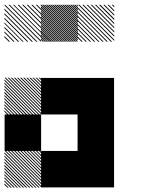

<svg xmlns="http://www.w3.org/2000/svg" viewBox="-21 -856 708 877"><path d="M167.5 -155.8 155.8 -167.5H161.7L167.5 -161.7ZM167.5 -141.7 141.7 -167.5H147.5L167.5 -147.5ZM167.5 -127.5 127.5 -167.5H133.3L167.5 -133.3ZM167.5 -113.3 113.3 -167.5H119.2L167.5 -119.2ZM167.5 -99.2 99.2 -167.5H105L167.5 -105ZM167.5 -85 85 -167.5H90.8L167.5 -90.8ZM167.5 -70.8 70.8 -167.5H76.7L167.5 -76.7ZM167.5 -56.7 56.7 -167.5H62.5L167.5 -62.5ZM167.5 -42.5 42.5 -167.5H48.3L167.5 -48.3ZM167.5 -28.3 28.3 -167.5H34.2L167.5 -34.2ZM167.5 -14.2 14.2 -167.5H20L167.5 -20ZM167.5 0 0 -167.5H5.8L167.5 -5.8ZM154.2 0.8 -0.8 -154.2V-160L160 0.8ZM140 0.8 -0.8 -140V-145.8L145.8 0.8ZM125.8 0.8 -0.8 -125.8V-131.7L131.7 0.8ZM111.7 0.8 -0.8 -111.7V-117.5L117.5 0.8ZM96.7 0.8 -0.8 -96.7V-103.3L103.3 0.8ZM83.3 0.8 -0.8 -83.3V-89.2L89.2 0.8ZM69.2 0.8 -0.8 -69.2V-75L75 0.8ZM55 0.8 -0.8 -55V-60.8L60.8 0.8ZM40.8 0.8 -0.8 -40.8V-46.7L46.7 0.8ZM26.7 0.8 -0.8 -26.7V-32.5L32.5 0.8ZM12.5 0.8 -0.8 -12.5V-18.3L18.3 0.8ZM167.5 -489.2 155.8 -500.8H161.7L167.5 -495ZM167.5 -475 141.7 -500.8H147.5L167.5 -480.8ZM167.5 -460.8 127.5 -500.8H133.3L167.5 -466.7ZM167.5 -446.7 113.3 -500.8H119.2L167.5 -452.5ZM167.5 -432.5 99.2 -500.8H105L167.5 -438.3ZM167.5 -418.3 85 -500.8H90.8L167.5 -424.2ZM167.5 -404.2 70.8 -500.8H76.7L167.5 -410ZM167.5 -390 56.7 -500.8H62.5L167.5 -395.8ZM167.5 -375.8 42.5 -500.8H48.3L167.5 -381.7ZM167.5 -361.7 28.3 -500.8H34.2L167.5 -367.5ZM167.5 -347.5 14.2 -500.8H20L167.5 -353.3ZM167.5 -333.3 0 -500.8H5.8L167.5 -339.2ZM154.2 -332.5 -0.8 -487.5V-493.3L160 -332.5ZM140 -332.5 -0.8 -473.3V-479.2L145.8 -332.5ZM125.8 -332.5 -0.8 -459.2V-465L131.7 -332.5ZM111.7 -332.5 -0.8 -445V-450.8L117.5 -332.5ZM96.7 -332.5 -0.8 -430V-436.7L103.3 -332.5ZM83.3 -332.5 -0.8 -416.7V-422.5L89.2 -332.5ZM69.2 -332.5 -0.8 -402.5V-408.3L75 -332.5ZM55 -332.5 -0.8 -388.3V-394.2L60.8 -332.5ZM40.8 -332.5 -0.8 -374.2V-380L46.7 -332.5ZM26.7 -332.5 -0.8 -360V-365.8L32.5 -332.5ZM12.5 -332.5 -0.8 -345.8V-351.7L18.3 -332.5ZM500.8 -822.5 489.2 -834.2H495L500.8 -828.3ZM500.8 -803.3 470 -834.2H475.8L500.8 -809.2ZM500.8 -784.2 450.8 -834.2H456.7L500.8 -790ZM500.8 -764.2 430.8 -834.2H437.5L500.8 -770.8ZM500.8 -745.8 412.5 -834.2H418.3L500.8 -751.7ZM500.8 -726.7 393.3 -834.2H399.2L500.8 -732.5ZM500.8 -707.5 374.2 -834.2H380L500.8 -713.3ZM500.8 -688.3 355 -834.2H360.8L500.8 -694.2ZM500.8 -669.2 335.8 -834.2H341.7L500.8 -675ZM485 -665.8 332.5 -818.3V-824.2L490.8 -665.8ZM465.8 -665.8 332.5 -799.2V-805L471.7 -665.8ZM446.7 -665.8 332.5 -780V-785.8L452.5 -665.8ZM427.5 -665.8 332.5 -760.8V-766.7L433.3 -665.8ZM408.3 -665.8 332.5 -741.7V-747.5L414.2 -665.8ZM389.2 -665.8 332.5 -722.5V-728.3L395 -665.8ZM370 -665.8 332.5 -703.3V-709.2L375.8 -665.8ZM350.8 -665.8 332.5 -684.2V-690L356.7 -665.8ZM334.2 -826.7 326.7 -834.2H332.5L334.2 -832.5ZM334.2 -817.5 317.5 -834.2H323.3L334.2 -823.3ZM334.2 -808.3 308.3 -834.2H314.2L334.2 -814.2ZM334.2 -799.2 299.2 -834.2H305L334.2 -805ZM334.2 -790 290 -834.2H295.8L334.2 -795.8ZM334.2 -780.8 280.8 -834.2H286.7L334.2 -786.7ZM334.2 -771.7 271.7 -834.2H277.5L334.2 -777.5ZM334.2 -762.5 262.5 -834.2H268.3L334.2 -768.3ZM334.2 -753.3 253.3 -834.2H259.2L334.2 -759.2ZM334.2 -744.2 244.2 -834.2H250L334.2 -750ZM334.2 -735 235 -834.2H240.8L334.2 -740.8ZM334.2 -725.8 225.8 -834.2H231.7L334.2 -731.7ZM334.2 -716.7 216.7 -834.2H222.5L334.2 -722.5ZM334.2 -707.5 207.5 -834.2H213.3L334.2 -713.3ZM334.2 -698.3 198.3 -834.2H204.2L334.2 -704.2ZM334.2 -689.2 189.2 -834.2H195L334.2 -695ZM334.2 -680 180 -834.2H185.8L334.2 -685.8ZM334.2 -670.8 170.8 -834.2H176.7L334.2 -676.7ZM330 -665.8 165.8 -830 167.5 -834.2 334.2 -667.5ZM320.8 -665.8 165.8 -820.8V-826.7L326.7 -665.8ZM311.7 -665.8 165.8 -811.7V-817.5L317.5 -665.8ZM302.5 -665.8 165.8 -802.5V-808.3L308.3 -665.8ZM293.3 -665.8 165.8 -793.3V-799.2L299.2 -665.8ZM284.2 -665.8 165.8 -784.2V-790L290 -665.8ZM275 -665.8 165.8 -775V-780.8L280.8 -665.8ZM265.8 -665.8 165.8 -765.8V-771.7L271.7 -665.8ZM256.7 -665.8 165.8 -756.7V-762.5L262.5 -665.8ZM247.5 -665.8 165.8 -747.5V-753.3L253.3 -665.8ZM238.3 -665.8 165.8 -738.3V-744.2L244.2 -665.8ZM229.2 -665.8 165.8 -729.2V-735L235 -665.8ZM220 -665.8 165.8 -720V-725.8L225.8 -665.8ZM210 -665.8 165.8 -710V-716.7L216.7 -665.8ZM201.7 -665.8 165.8 -701.7V-707.5L207.5 -665.8ZM192.5 -665.8 165.8 -692.5V-698.3L198.3 -665.8ZM183.3 -665.8 165.8 -683.3V-689.2L189.2 -665.8ZM174.2 -665.8 165.8 -674.2V-680L180 -665.8ZM167.5 -830 163.3 -834.2H167.5ZM167.5 -809.2 142.5 -834.2H148.3L167.5 -815ZM167.5 -788.3 121.7 -834.2H127.5L167.5 -794.2ZM167.5 -767.5 100.8 -834.2H106.7L167.5 -773.3ZM167.5 -746.7 80 -834.2H85.8L167.5 -752.5ZM167.5 -725.8 59.2 -834.2H65L167.5 -731.7ZM167.5 -705 38.3 -834.2H43.3L167.5 -710ZM167.5 -684.2 17.5 -834.2H23.3L167.5 -690ZM165 -665.8 -0.8 -831.7 2.5 -834.2 167.5 -669.2ZM144.2 -665.8 -0.8 -810.8V-816.7L150 -665.8ZM123.3 -665.8 -0.8 -790V-795.8L129.2 -665.8ZM102.5 -665.8 -0.8 -769.2V-775L108.3 -665.8ZM81.7 -665.8 -0.8 -748.3V-753.3L86.7 -665.8ZM60.8 -665.8 -0.8 -727.5V-733.3L66.7 -665.8ZM40 -665.8 -0.8 -706.7V-712.5L45.8 -665.8ZM19.2 -665.8 -0.8 -685.8V-691.7L25 -665.8ZM167.5 -834.2H169.2L167.5 -835.8ZM333.3 -166.7H500V0H333.3ZM166.7 -166.7H500V0H166.7ZM333.3 -333.3H500V0H333.3ZM0 -333.3H166.7V-166.7H0ZM333.3 -500H500V-166.7H333.3ZM166.7 -500H500V-333.3H166.7Z"/></svg>

Font: 0xA000-Pixelated
Style: Pixelated
Weight: 400
Version: Version 0.1